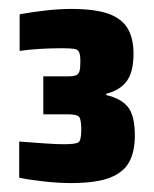

<svg xmlns="http://www.w3.org/2000/svg" viewBox="-20 -826 346 430"><path d="M139 -416Q112 -416 79.5 -419.5Q47 -423 23 -428V-509Q51 -507 78 -505Q105 -503 123 -503Q150 -503 156 -507.5Q162 -512 162 -535Q162 -559 157 -564.5Q152 -570 131 -570H77V-655H131Q145 -655 150.5 -657.5Q156 -660 158 -666.5Q160 -673 160 -688Q160 -702 157.5 -708.5Q155 -715 146.5 -716.5Q138 -718 118 -718Q94 -718 69 -716.5Q44 -715 24 -712V-794Q51 -799 82 -802.5Q113 -806 139 -806Q192 -806 222 -795.5Q252 -785 265.5 -763Q279 -741 279 -706Q279 -665 264 -644.5Q249 -624 218 -616V-613Q250 -606 266 -587Q282 -568 282 -522Q282 -487 269.5 -463.5Q257 -440 226 -428Q195 -416 139 -416Z"/></svg>

Font: Saira SemiCondensed Black
Style: Regular
Weight: 900
Width: 4
Designer: Hector Gatti with collaboration of the Omnibus-Type team
Foundry: Omnibus-Type
Version: Version 1.101